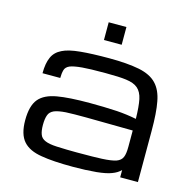

<svg xmlns="http://www.w3.org/2000/svg" viewBox="-110 -860 982 981"><g transform="rotate(15 381.0 -369.5)"><path d="M359.4 10.7Q253.9 10.7 192.9 0Q126.5 -10.3 95.2 -45.9Q63 -82 63 -156.7Q63 -233.4 93.3 -269.5Q123 -304.7 188.5 -315.9Q249.5 -326.7 359.4 -326.7Q434.1 -326.7 503.4 -322.8Q556.2 -319.3 607.4 -309.1Q606.4 -374 598.6 -411.6Q590.8 -448.2 569.3 -466.8Q548.3 -484.9 506.8 -490.2Q471.2 -495.1 397 -495.1Q310.5 -495.1 274.9 -491.7Q230.5 -487.8 210.4 -479.5Q190.4 -470.7 185.5 -454.1Q180.2 -435.1 180.2 -411.1H86.4Q86.4 -463.9 101.1 -496.1Q114.7 -527.8 149.9 -544.9Q182.1 -561.5 245.1 -567.4Q305.2 -573.2 397 -573.2Q491.2 -573.2 556.2 -560.5Q616.7 -547.9 647.9 -515.1Q679.7 -482.4 690.4 -422.9Q701.2 -367.7 701.2 -270.5V0H607.4V-38.6Q590.8 -21 561.5 -10.3Q535.2 0 483.9 5.4Q427.7 10.7 359.4 10.7ZM359.4 -65.4Q457.5 -65.4 492.7 -67.4Q542.5 -69.8 567.4 -78.1Q591.8 -86.9 599.6 -106.4Q607.4 -124 607.4 -161.1V-247.6L359.4 -250.5Q293.5 -251 253.4 -249Q212.9 -246.1 191.9 -237.3Q170.4 -227.5 164.1 -209Q156.7 -189.5 156.7 -156.7Q156.7 -125 164.1 -106.4Q170.9 -87.9 191.9 -79.1Q212.9 -69.8 253.4 -67.9Q308.6 -65.4 359.4 -65.4ZM345.7 -750H439.5V-656.2H345.7Z"/></g></svg>

Font: Michroma+
Style: Regular
Weight: 400
Designer: beogot
Foundry: beogot
Version: Version